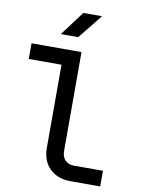

<svg xmlns="http://www.w3.org/2000/svg" viewBox="-101 -1018 802 1086"><g transform="rotate(10 300.0 -475.0)"><path d="M382 0Q307 0 262 -44Q217 -88 217 -161V-640H29V-730H316V-162Q316 -129 334.5 -109.5Q353 -90 385 -90H552V0ZM183 -810 288 -950H395L283 -810Z"/></g></svg>

Font: JetBrains Mono NL Medium
Style: Regular
Weight: 500
Monospace: yes
Designer: Philipp Nurullin, Konstantin Bulenkov
Foundry: JetBrains
Version: Version 2.305; ttfautohint (v1.8.4.7-5d5b)